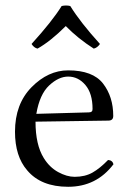

<svg xmlns="http://www.w3.org/2000/svg" viewBox="-20 -678 475 707"><path d="M238.8 -655.8Q275.9 -595.7 348.1 -516.1Q338.4 -502 325.2 -499Q267.1 -536.1 222.2 -582Q166 -525.9 118.2 -499Q105 -502 96.2 -516.1Q172.4 -600.1 207 -655.8Q223.6 -659.7 238.8 -655.8ZM113.8 -258.8 307.1 -264.2Q321.3 -264.2 320.8 -276.9Q320.8 -334 294.4 -365Q268.1 -396 231 -396Q195.8 -396 160.9 -363.3Q126 -330.6 113.8 -258.8ZM377.9 -88.9Q394 -87.9 397.9 -73.2Q335 9.8 231 9.8Q130.9 9.8 80.1 -50.8Q35.2 -102.5 35.2 -192.9Q35.2 -294.9 96.2 -356.9Q157.2 -418.9 231 -418.9Q321.8 -418.9 359.4 -370.4Q397 -321.8 397 -251Q397 -233.9 378.9 -233.9L110.8 -230Q110.8 -145 141.1 -96.2Q162.1 -62 194.1 -44.4Q226.1 -26.9 254.9 -26.9Q293 -26.9 320.6 -42.5Q348.1 -58.1 377.9 -88.9Z"/></svg>

Font: Linux Libertine Display
Style: Regular
Weight: 400
Designer: Philipp H. Poll
Foundry: Philipp H. Poll
Version: Version 5.0.9